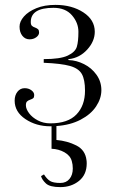

<svg xmlns="http://www.w3.org/2000/svg" viewBox="-20 -507 475 786"><path d="M211 9V66Q256 70 292.5 88.5Q329 107 334 148Q335 153 335 162Q335 208 303.5 233.5Q272 259 227 259Q184 259 168 244Q152 229 148 214L160 207Q172 226 185 234Q198 242 227 242Q251 242 264.5 225.5Q278 209 278 183Q278 166 274 153Q268 130 244 116.5Q220 103 191 102V10H186Q128 10 84 -19.5Q40 -49 40 -95Q40 -117 51.5 -131.5Q63 -146 81 -146Q97 -146 108.5 -137.5Q120 -129 120 -118Q120 -109 116.5 -105.5Q113 -102 104 -99Q95 -96 90.5 -91.5Q86 -87 86 -76Q86 -61 99 -43.5Q112 -26 135 -14Q158 -2 186 -2Q258 -2 293 -38.5Q328 -75 328 -136Q328 -181 315 -204Q302 -227 266.5 -237Q231 -247 159 -250V-265Q227 -265 257.5 -279.5Q288 -294 294.5 -315.5Q301 -337 301 -377Q301 -414 274.5 -444.5Q248 -475 199 -475Q106 -475 106 -417Q106 -406 110.5 -401.5Q115 -397 124 -394Q132 -391 136 -387Q140 -383 140 -374Q140 -363 128.5 -354.5Q117 -346 101 -346Q83 -346 71.5 -360.5Q60 -375 60 -398Q60 -419 78 -439.5Q96 -460 129 -473.5Q162 -487 207 -487Q274 -487 321 -456.5Q368 -426 368 -377Q368 -338 337 -304Q306 -270 262 -265Q259 -264 259 -262.5Q259 -261 262 -261Q293 -260 324 -244.5Q355 -229 375 -201Q395 -173 395 -138Q395 -104 373.5 -71.5Q352 -39 310 -17Q268 5 211 9Z"/></svg>

Font: Viaoda Libre
Style: Regular
Weight: 400
Designer: Gydient
Version: Version 2.000